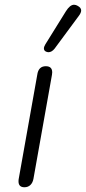

<svg xmlns="http://www.w3.org/2000/svg" viewBox="-20 -779 362 809"><path d="M58 -15Q58 -22 59 -26L137 -464Q142 -500 173 -500Q200 -500 200 -474Q200 -468 199 -464L121 -26Q118 -9 108 0.5Q98 10 83 10Q58 10 58 -15ZM165 -575Q165 -582 171 -592L258 -732Q275 -759 292 -759Q300 -759 308 -754Q322 -746 322 -735Q322 -725 312 -712L210 -574Q198 -559 184 -559Q181 -559 175 -561Q165 -565 165 -575Z"/></svg>

Font: Kodchasan Light
Style: Italic
Weight: 300
Italic angle: -10°
Version: Version 1.000; ttfautohint (v1.6)